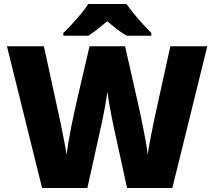

<svg xmlns="http://www.w3.org/2000/svg" viewBox="-20 -947 1079 967"><path d="M1024 -714 848 0H620L552 -311Q550 -320 546 -341Q542 -362 536.5 -389Q531 -416 527 -442Q523 -468 521 -486Q519 -468 514.5 -442Q510 -416 505 -389Q500 -362 495.5 -341Q491 -320 489 -311L420 0H192L15 -714H201L279 -356Q282 -343 287 -318.5Q292 -294 297.5 -266Q303 -238 308 -211.5Q313 -185 315 -167Q319 -197 325.5 -236Q332 -275 340 -314.5Q348 -354 355.5 -388Q363 -422 368 -444L431 -714H610L671 -444Q676 -423 683.5 -388.5Q691 -354 699 -314Q707 -274 714 -235Q721 -196 724 -167Q727 -192 734 -229Q741 -266 748 -301.5Q755 -337 759 -355L838 -714ZM617 -927Q633 -904 655.5 -876.5Q678 -849 701.5 -823.5Q725 -798 742 -781V-767H618Q592 -782 569 -800Q546 -818 520 -840Q494 -818 472.5 -801Q451 -784 425 -767H299V-781Q318 -799 341.5 -824.5Q365 -850 387.5 -877Q410 -904 425 -927Z"/></svg>

Font: Noto Sans Armenian Black
Style: Regular
Weight: 900
Version: Version 2.007